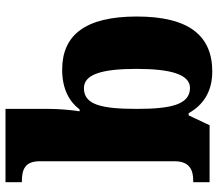

<svg xmlns="http://www.w3.org/2000/svg" viewBox="-68 -732 810 715"><g transform="rotate(-90 337.5 -375.0)"><path d="M428 10C561 10 633 -76 633 -271C633 -464 563 -549 435 -549C360 -549 314 -520 287 -484H280C285 -516 289 -562 289 -599V-760H16V-699H20C62 -699 94 -688 94 -633V-130C94 -70 55 -61 22 -61H16V0H228L265 -78H273C302 -26 351 10 428 10ZM367 -73C305 -73 289 -144 289 -271C289 -404 305 -468 366 -468C417 -468 438 -403 438 -272C438 -144 417 -73 367 -73Z"/></g></svg>

Font: Noto Serif Gurmukhi Black
Style: Regular
Weight: 900
Designer: Vaibhav Singh and the Monotype Design Team
Foundry: Monotype Imaging Inc.
Version: Version 2.004